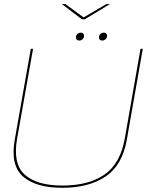

<svg xmlns="http://www.w3.org/2000/svg" viewBox="-20 -913 762 938"><path d="M284.5 4.5Q156 4.5 93 -50.2Q30 -105 52 -230L130.5 -674.5H141.5L63.5 -235.5Q42 -113 100.8 -59.8Q159.5 -6.5 286 -6.5Q412.5 -6.5 490 -59.8Q567.5 -113 589.5 -235.5L666.5 -674.5H677.5L599.5 -230Q577.5 -105 495.2 -50.2Q413 4.5 284.5 4.5ZM480 -715Q463.5 -715 463.5 -731Q463.5 -740.5 470.5 -747Q477.5 -753.5 486.5 -753.5Q503 -753.5 503 -737Q503 -728 495.8 -721.5Q488.5 -715 480 -715ZM367.5 -715Q351 -715 351 -731Q351 -740.5 358 -747Q365 -753.5 374 -753.5Q390.5 -753.5 390.5 -737Q390.5 -728 383.5 -721.5Q376.5 -715 367.5 -715ZM380 -819 282.5 -893H299.5L388.5 -828L499.5 -893H517L394.5 -819Z"/></svg>

Font: Anybody ExtraExpanded Thin
Style: Italic
Weight: 100
Width: 8
Italic angle: -10°
Designer: Tyler Finck
Foundry: Etcetera Type Company
Version: Version 1.010; ttfautohint (v1.8.3) -l 8 -r 50 -G 200 -x 14 